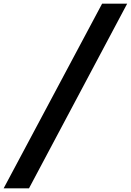

<svg xmlns="http://www.w3.org/2000/svg" viewBox="-55 -770 709 1040"><path d="M-35.2 250 498 -750H633.8L102.1 250Z"/></svg>

Font: Orkney
Style: Bold
Weight: 700
Designer: Samuel Oakes and Alfredo Marco Pradil
Foundry: Alfredo Marco Pradil
Version: 1.0